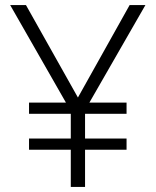

<svg xmlns="http://www.w3.org/2000/svg" viewBox="-20 -734 611 754"><path d="M286 -351 489 -714H551L331 -331H477V-287H314V-190H477V-146H314V0H258V-146H94V-190H258V-287H94V-331H239L20 -714H82Z"/></svg>

Font: Noto Sans Cherokee Light
Style: Regular
Weight: 300
Designer: Monotype Design Team
Foundry: Monotype Imaging Inc.
Version: Version 2.001; ttfautohint (v1.8.4.7-5d5b)